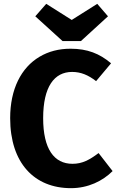

<svg xmlns="http://www.w3.org/2000/svg" viewBox="-20 -964 615 1001"><path d="M354 -860 221 -944 164 -879 306 -750H402L543 -879L487 -944ZM348 -710C287 -710 233 -696 186 -668C90 -611 33 -499 33 -348C33 -114 159 17 350 17C439 17 515 -20 567 -72L494 -166C446 -130 409 -110 358 -110C262 -110 205 -187 205 -348C205 -512 263 -589 356 -589C401 -589 440 -573 481 -541L559 -634C499 -685 435 -710 348 -710Z"/></svg>

Font: Fira Sans
Style: Bold
Weight: 700
Designer: Carrois Corporate & Edenspiekermann AG
Foundry: Carrois Corporate GbR & Edenspiekermann AG
Version: Version 4.203